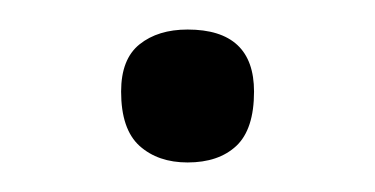

<svg xmlns="http://www.w3.org/2000/svg" viewBox="-20 -524 254 130"><path d="M107 -414Q87 -414 74.5 -425.2Q62 -436.5 62 -462Q62 -484 74.5 -494Q87 -504 107 -504Q152 -504 152 -462Q152 -436.5 140 -425.2Q128 -414 107 -414Z"/></svg>

Font: Commissioner Flair Thin
Style: Regular
Weight: 100
Designer: Kostas Bartsokas
Foundry: Kostas Bartsokas
Version: Version 1.000; ttfautohint (v1.8.3)